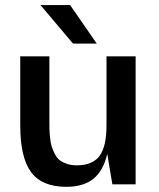

<svg xmlns="http://www.w3.org/2000/svg" viewBox="-20 -720 620 750"><path d="M419.9 0H418.9L398.9 -119.1Q383.8 -52.7 344.7 -21.5Q305.7 9.8 238.8 9.8Q144.5 9.8 101.8 -47.1Q59.1 -104 59.1 -230V-500H172.9V-252.9Q172.9 -230.5 173.1 -217.5Q173.3 -204.6 175.5 -183.1Q177.7 -161.6 181.6 -148.7Q185.5 -135.7 193.4 -119.9Q201.2 -104 212.2 -95.2Q223.1 -86.4 240.5 -80.3Q257.8 -74.2 279.8 -74.2Q341.3 -74.2 368.7 -110.8Q396 -147.5 396 -230V-500H509.8V0ZM253.9 -700.2 357.9 -549.8H265.1L138.2 -700.2Z"/></svg>

Font: Fivo Sans Modern Med
Style: Regular
Weight: 450
Designer: Alexander Slobzheninov
Foundry: Alexander Slobzheninov
Version: 1.0